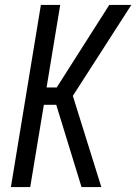

<svg xmlns="http://www.w3.org/2000/svg" viewBox="-20 -755 550 775"><path d="M24 0 145 -735H223L168 -402H209L421 -735H510L274 -368L389 0H309L207 -332H157L102 0Z"/></svg>

Font: Iosevka Oblique
Style: Regular
Weight: 400
Italic angle: -9°
Monospace: yes
Designer: Belleve Invis
Foundry: Belleve Invis
Version: Version 32.5.0; ttfautohint (v1.8.4)